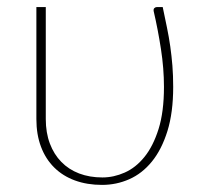

<svg xmlns="http://www.w3.org/2000/svg" viewBox="-20 -513 580 541"><path d="M438.5 -493Q445 -462 450.5 -435.2Q456 -408.5 459.8 -382Q463.5 -355.5 465.8 -327.8Q468 -300 468 -268Q468 -196 451.8 -143.8Q435.5 -91.5 408 -57.8Q380.5 -24 344.2 -8Q308 8 267.5 8Q225.5 8 191.2 -4.5Q157 -17 132.8 -41Q108.5 -65 95.5 -99.5Q82.5 -134 82.5 -177.5V-493H109V-177.5Q109 -139 120.5 -108.5Q132 -78 152.8 -56.8Q173.5 -35.5 203 -24.2Q232.5 -13 268.5 -13Q300.5 -13 331.5 -26.8Q362.5 -40.5 387 -70.8Q411.5 -101 426.8 -149.5Q442 -198 442 -268Q442 -320 433.5 -375Q425 -430 413 -481.5Q412 -487.5 415 -490.2Q418 -493 421.5 -493Z"/></svg>

Font: Lato ExtraLight
Style: Regular
Weight: 275
Designer: Lukasz Dziedzic with Adam Twardoch and Botio Nikoltchev
Foundry: tyPoland Lukasz Dziedzic
Version: Version 2.015; 2015-08-06; http://www.latofonts.com/